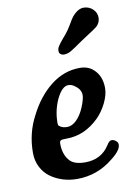

<svg xmlns="http://www.w3.org/2000/svg" viewBox="-82 -755 560 820"><g transform="rotate(-10 197.5 -345.0)"><path d="M305.2 -564Q268.6 -538.1 253.2 -529.3Q237.8 -520.5 223.6 -520.5Q212.9 -520.5 206.8 -526.1Q200.7 -531.7 201.7 -541.5Q201.7 -546.4 203.4 -551.3Q205.1 -556.2 210 -563Q214.8 -569.8 218 -574.2Q221.2 -578.6 230.2 -589.1Q239.3 -599.6 244.1 -605.5Q257.3 -621.6 269.8 -643.3Q282.2 -665 288.1 -672.4Q313.5 -703.1 338.9 -703.1Q361.8 -703.1 378.7 -687.5Q395.5 -671.9 395 -648.4Q394 -627.9 378.4 -613.3Q367.7 -604.5 343 -588.9Q318.4 -573.2 305.2 -564ZM278.3 -452.6Q314 -452.6 336.9 -431.6Q370.1 -401.9 370.1 -349.1Q370.1 -320.3 353.3 -285.6Q336.4 -251 312 -226.6Q249.5 -165 171.9 -165Q151.9 -165 146 -162.4Q140.1 -159.7 140.1 -148.4Q140.1 -100.1 166 -72.3Q185.5 -51.3 231.9 -51.3Q302.2 -51.3 337.4 -106.9Q348.1 -125 358.4 -125Q368.2 -125 376 -118.7Q385.7 -111.8 385.7 -101.1Q385.7 -76.2 341.3 -42.5Q272.9 12.7 185.5 12.7Q153.8 12.7 124.5 3.7Q95.2 -5.4 71.3 -22.5Q47.4 -39.6 33 -67.4Q18.6 -95.2 18.6 -129.9Q18.6 -215.3 57.1 -287.1Q94.7 -362.3 152.1 -407.5Q209.5 -452.6 278.3 -452.6ZM150.9 -222.2Q162.6 -213.4 182.6 -213.4Q203.6 -213.4 223.1 -232.7Q242.7 -252 256.3 -284.2Q270.5 -318.8 270.5 -335.9Q270.5 -359.9 247.6 -376.5Q233.4 -388.7 217.3 -388.7Q189.9 -388.7 165.5 -337.9Q144 -289.6 144 -238.3Q144 -231 145 -228.3Q146 -225.6 150.9 -222.2Z"/></g></svg>

Font: Cooper* SemiBold
Style: Italic
Weight: 600
Italic angle: -7°
Designer: Owen Earl
Foundry: indestructible type*
Version: Version 0.001